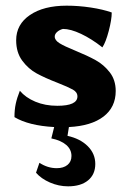

<svg xmlns="http://www.w3.org/2000/svg" viewBox="-20 -438 454 677"><path d="M223 10 218 41Q263 51 289.5 77.5Q316 104 316 140Q316 177 290.5 198Q265 219 220 219Q187 219 156 205.5Q125 192 107 171L119 136Q148 155 180 155Q204 155 218 143.5Q232 132 232 112Q232 89 213.5 73Q195 57 161 50L171 10Q81 5 31 -25Q31 -51 35.5 -72Q40 -93 50 -118Q70 -94 104.5 -79.5Q139 -65 182 -65Q253 -65 253 -98Q253 -113 237 -122Q221 -131 183 -146Q139 -163 109.5 -179Q80 -195 58.5 -224Q37 -253 37 -296Q37 -352 85.5 -385Q134 -418 215 -418Q257 -418 300 -411.5Q343 -405 374 -394Q374 -369 363.5 -329Q353 -289 341 -271Q303 -301 266 -318.5Q229 -336 202 -336Q190 -333 181.5 -325.5Q173 -318 173 -309Q173 -296 190 -285.5Q207 -275 244 -260Q288 -242 317 -226Q346 -210 367 -183Q388 -156 388 -117Q388 -60 345 -27Q302 6 223 10Z"/></svg>

Font: Mirza
Style: Bold
Weight: 700
Designer: Arabic design by Kourosh Beigpour, Latin design by Eduardo Tunni, engineering by Lasse Fister
Version: Version 1.0010g